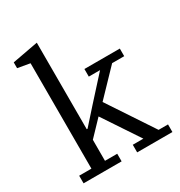

<svg xmlns="http://www.w3.org/2000/svg" viewBox="-178 -882 940 1005"><g transform="rotate(-30 292.0 -380.0)"><path d="M35 -46H109V-683L35 -696V-731L191 -760V-237H196L280 -331L406 -470H338V-516H552V-470H479L334 -319L515 -46H572V0H359V-46H423L278 -264L191 -173V-46H265V0H35Z"/></g></svg>

Font: IBM Plex Serif
Style: Regular
Weight: 400
Designer: Mike Abbink, Paul van der Laan, Pieter van Rosmalen
Foundry: Bold Monday
Version: Version 2.6